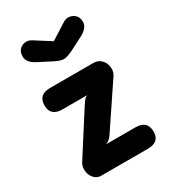

<svg xmlns="http://www.w3.org/2000/svg" viewBox="-185 -851 841 945"><g transform="rotate(-30 236.0 -378.0)"><path d="M107 0Q82 0 65.5 -20Q49 -40 49 -69Q49 -88 58 -103L212 -344Q223 -361 230 -368Q237 -375 245 -378H105Q38 -378 38 -439Q38 -500 105 -500H352Q379 -500 397 -480Q415 -460 415 -431Q415 -412 406 -397L243 -154Q225 -126 202 -122H372Q439 -122 439 -59Q439 0 372 0ZM287 -605Q266 -595 251 -591Q236 -587 221.5 -590.5Q207 -594 185 -605L115 -641Q65 -665 65 -701Q65 -727 80 -741.5Q95 -756 118 -756Q131 -756 146 -747L236 -690L326 -747Q341 -756 354 -756Q377 -756 392.5 -741.5Q408 -727 408 -701Q408 -666 357 -641Z"/></g></svg>

Font: Madimi One
Style: Regular
Weight: 400
Designer: Taurai Valerie Mtake, Mirko Velimirovic
Foundry: TaVaTake
Version: Version 1.000; ttfautohint (v1.8.4.7-5d5b)